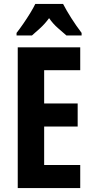

<svg xmlns="http://www.w3.org/2000/svg" viewBox="-20 -954 475 974"><path d="M387 0H70V-714H387V-598H204V-429H374V-312H204V-117H387ZM300 -934Q317 -901 341.5 -862.5Q366 -824 394 -787V-774H317Q300 -789 274.5 -811Q249 -833 229 -862Q208 -833 182.5 -810Q157 -787 142 -774H64V-787Q79 -806 98 -833.5Q117 -861 133.5 -888Q150 -915 159 -934Z"/></svg>

Font: Noto Sans Telugu ExtraCondensed
Style: Bold
Weight: 700
Width: 2
Designer: Jelle Bosma - Monotype Design Team
Foundry: Monotype Imaging Inc.
Version: Version 2.005; ttfautohint (v1.8.4.7-5d5b)